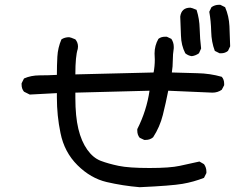

<svg xmlns="http://www.w3.org/2000/svg" viewBox="-20 -764 1040 800"><path d="M562 16Q491 10 424.5 -5.5Q358 -21 303 -75.5Q248 -130 232 -210Q217 -282 217 -358V-376L104 -370L80 -382Q70 -394 70 -411V-417L80 -437Q109 -450 145.5 -450Q182 -450 217 -452Q217 -491 219 -528Q221 -565 236 -600Q250 -609 268 -609Q273 -609 294 -600Q305 -587 305 -570L304 -560Q294 -530 294 -454L620 -462Q625 -488 625 -516L624 -541Q624 -574 640 -602Q651 -611 668 -611H675L694 -602Q704 -587 704 -569V-563Q700 -538 700 -512.5Q700 -487 696 -462Q749 -460 802 -459Q855 -458 904 -444Q914 -433 914 -415V-409L904 -390Q887 -378 865 -378L681 -386Q671 -335 658.5 -285Q646 -235 618 -192Q605 -181 587 -181H581L562 -190Q552 -202 552 -220V-226Q591 -303 603 -386L294 -378V-356Q294 -279 306.5 -227Q319 -175 343.5 -140.5Q368 -106 399.5 -94Q431 -82 474 -73Q517 -64 603 -64Q688 -64 729 -73Q770 -82 811 -91L830 -80Q840 -66 840 -49V-43L830 -23Q787 -6 740.5 2Q694 10 562 16ZM779 -530Q764 -532 752 -542Q735 -575 734 -615.5Q733 -656 731 -695Q736 -732 773 -732Q778 -732 799 -723Q811 -686 812 -644Q813 -602 818 -562L809 -542Q795 -532 779 -530ZM901 -542H895L875 -552Q861 -589 860 -632.5Q859 -676 852 -715L861 -734Q875 -744 892 -744H898L918 -734Q934 -697 936 -655Q938 -613 939 -571L930 -552Q918 -542 901 -542Z"/></svg>

Font: Xiaolai SC
Style: Regular
Weight: 400
Designer: Nozomi Seto 瀬戸のぞみ
Version: Version 3.11;December 4, 2020;FontCreator 13.0.0.2613 64-bit